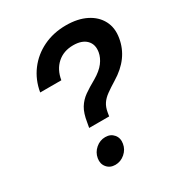

<svg xmlns="http://www.w3.org/2000/svg" viewBox="-176 -856 916 983"><g transform="rotate(-30 282.0 -365.0)"><path d="M198.7 -223.6 204.1 -253.4Q211.9 -303.7 229.7 -333Q247.6 -362.3 276.1 -382.6Q304.7 -402.8 345.2 -425.3Q387.7 -450.2 408.7 -478Q429.7 -505.9 434.6 -535.2Q441.9 -579.1 416 -605.2Q390.1 -631.3 338.9 -631.3Q282.2 -631.3 244.6 -597.9Q207 -564.5 197.3 -506.3H72.3Q84 -575.2 123.3 -627.4Q162.6 -679.7 223.1 -709Q283.7 -738.3 357.9 -738.3Q427.2 -738.3 476.3 -713.6Q525.4 -689 548.3 -645.3Q571.3 -601.6 561.5 -544.9Q543.5 -435.1 432.6 -368.2Q398.4 -347.2 375 -330.3Q351.6 -313.5 338.4 -293.7Q325.2 -273.9 320.3 -244.6L316.9 -223.6ZM221.2 7.3Q189.9 7.3 171.9 -14.4Q153.8 -36.1 159.2 -67.4Q164.6 -99.1 189.5 -120.6Q214.4 -142.1 246.1 -142.1Q277.3 -142.1 295.4 -120.6Q313.5 -99.1 308.1 -67.4Q303.2 -36.1 278.1 -14.4Q252.9 7.3 221.2 7.3Z"/></g></svg>

Font: Inter Display Semi Bold
Style: Italic
Weight: 600
Italic angle: -9.39999°
Designer: Rasmus Andersson
Foundry: rsms
Version: Version 4.000;git-4fc901f